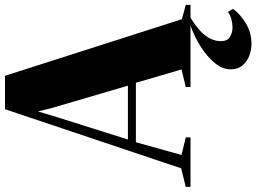

<svg xmlns="http://www.w3.org/2000/svg" viewBox="-217 -635 1028 770"><g transform="rotate(-90 297.0 -250.0)"><path d="M7 -37.5 244 -744H378L605 -34.5L662.5 -19V0H333V-19L403.5 -36L350 -219H111.5L60.5 -36L131 -19V0H-67.5V-19ZM338.5 -251 249.5 -554 235 -611.5 218 -554 122.5 -251ZM506 244.5Q482 244.5 458.5 235.8Q435 227 419.5 208.5Q404 190 404 161.5Q404 128.5 429 97.8Q454 67 494.5 41.2Q535 15.5 582 -1L595 -5L613 -1Q578.5 19.5 557.2 40Q536 60.5 526.5 80.8Q517 101 517 121.5Q517 148.5 534.5 158.5Q552 168.5 572 168.5Q587.5 168.5 604.5 164Q621.5 159.5 634.5 150L646.5 170.5Q627.5 197.5 590 221Q552.5 244.5 506 244.5Z"/></g></svg>

Font: Merriweather 144pt ExtraBold
Style: Regular
Weight: 800
Version: Version 2.100